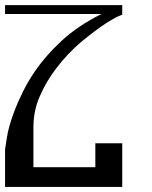

<svg xmlns="http://www.w3.org/2000/svg" viewBox="-20 -740 601 760"><path d="M463.9 -719.7H0V-684.6H381.8C320 -654 267.6 -618.8 224.6 -579.1C181.6 -539.4 145.8 -498.4 117.2 -456.1C99 -429.4 83.3 -402.7 70.3 -376C57.3 -349.9 46.2 -324.9 37.1 -300.8C20.8 -257.2 10.7 -221 6.8 -192.4L0 -148.4V-41V-37.1V-25.4V0H74.2H351.6H463.9V-37.1V-41V-51.8V-78.1V-172.9H357.4V-78.1H308.6H112.3V-237.3C112.3 -280.3 120.8 -321 137.7 -359.4C154.6 -398.4 176.1 -434.9 202.1 -468.8C232.7 -509.1 266.3 -544.6 302.7 -575.2C339.8 -605.8 372.4 -630.2 400.4 -648.4C416 -658.2 429.4 -666 440.4 -671.9C451.5 -677.1 459.3 -680.3 463.9 -681.6V-718.8Z"/></svg>

Font: Cully Mac
Style: Regular
Weight: 400
Designer: Arif Nurcahyadi
Version: Version 1.0